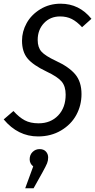

<svg xmlns="http://www.w3.org/2000/svg" viewBox="-34 -719 510 1029"><path d="M291 -699.2Q390.6 -699.2 456.1 -618.2L405.8 -573.2Q377.9 -603.5 350.6 -617.2Q323.2 -630.9 288.1 -630.9Q235.4 -630.9 201.7 -595Q168 -559.1 168 -504.9Q168 -465.3 188 -442.6Q208 -419.9 265.1 -393.1Q335.4 -360.8 369.1 -320.8Q402.8 -280.8 402.8 -214.8Q402.8 -154.3 375 -103Q347.2 -51.8 293.2 -19.8Q239.3 12.2 169.9 12.2Q62 12.2 -14.2 -79.1L38.1 -124Q68.4 -90.3 98.6 -74.2Q128.9 -58.1 172.9 -58.1Q237.3 -58.1 277.6 -100.1Q317.9 -142.1 317.9 -211.9Q317.9 -256.3 296.4 -282Q274.9 -307.6 214.8 -335.9Q143.1 -370.1 113.5 -405.8Q84 -441.4 84 -501Q84 -550.3 108.9 -595.2Q133.8 -640.1 182.1 -669.7Q230.5 -699.2 291 -699.2ZM224.1 125Q224.1 141.6 218.3 156.2Q212.4 170.9 192.9 206.1L146 290H101.1L144 172.9Q125 157.7 125 134.8Q125 110.8 140.6 95.5Q156.2 80.1 178.2 80.1Q200.2 80.1 212.2 93.3Q224.1 106.4 224.1 125Z"/></svg>

Font: Fira Sans Compressed Book
Style: Italic
Weight: 350
Width: 3
Italic angle: -8°
Designer: Carrois Corporate & Edenspiekermann AG
Foundry: Carrois Corporate GbR & Edenspiekermann AG
Version: Version 4.203;PS 004.203;hotconv 1.0.88;makeotf.lib2.5.64775